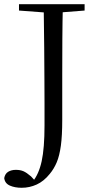

<svg xmlns="http://www.w3.org/2000/svg" viewBox="-35 -748 458 910"><path d="M68 142Q35 142 11.5 131.5Q-12 121 -15 96Q-11 75 4 66Q19 57 40 57Q61 57 76 63.5Q91 70 112 88L137 115V121H119V114Q149 78 162.5 16Q176 -46 176 -153Q176 -205 176 -257Q176 -309 175.5 -373Q175 -437 174.5 -523Q174 -609 172 -728H263Q261 -646 260.5 -562Q260 -478 260 -391V-180Q260 -105 253.5 -57.5Q247 -10 234 21Q221 52 201 76Q173 111 139 126.5Q105 142 68 142ZM55 -698V-728H366V-698L225 -687H202Z"/></svg>

Font: Noto Serif SC
Style: Regular
Weight: 400
Designer: Ryoko NISHIZUKA 西塚涼子 (kana & ideographs); Frank Grießhammer (Latin, Greek & Cyrillic); Wenlong ZHANG 张文龙 (bopomofo); San
Foundry: Adobe
Version: Version 2.002-H1;hotconv 1.1.0;makeotfexe 2.6.0